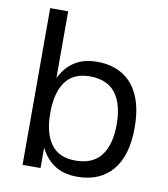

<svg xmlns="http://www.w3.org/2000/svg" viewBox="-82 -786 756 865"><g transform="rotate(10 296.0 -353.5)"><path d="M160 -717V0H77.7V-717ZM328.7 10Q260.7 10 216.7 -23Q172.7 -56 151.2 -115Q129.7 -174 129.7 -252.3Q129.7 -331 151.2 -390.2Q172.7 -449.3 216.7 -482.5Q260.7 -515.7 328.7 -515.7Q396.7 -515.7 445.2 -486.2Q493.7 -456.7 519.8 -398.2Q546 -339.7 546 -252.3Q546 -124 489 -57Q432 10 328.7 10ZM307.7 -60.3Q387.7 -60.3 425.7 -110.3Q463.7 -160.3 463.7 -252.3Q463.7 -344.7 425.7 -395Q387.7 -445.3 307.7 -445.3Q232.3 -445.3 196.2 -395Q160 -344.7 160 -252.3Q160 -160.3 196.2 -110.3Q232.3 -60.3 307.7 -60.3Z"/></g></svg>

Font: Asta Sans Light
Style: Regular
Weight: 300
Designer: 42dot
Version: Version 1.000